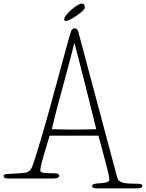

<svg xmlns="http://www.w3.org/2000/svg" viewBox="-70 -992 811 1067"><path d="M401 -950C401 -969 393 -972 382 -972C363 -972 287 -911 287 -886C287 -877 290 -875 295 -875C314 -875 401 -929 401 -950ZM365 -816C361 -830 351 -835 345 -835C335 -835 327 -826 324 -816C283 -681 172 -241 110 -69C101 -45 90 -34 61 -31C51 -30 -2 -26 -30 -25C-43 -25 -50 -20 -50 -14C-50 -4 -39 0 -27 0H225C251 0 259 -8 259 -15C259 -29 238 -29 225 -29C195 -30 154 -27 154 -45C154 -75 187 -174 206 -238H477C486 -202 538 -20 538 5C538 38 442 16 442 41C442 51 449 55 473 55H686C709 55 721 52 721 41C721 29 704 29 685 29C622 29 589 24 582 -3ZM343 -755C382 -609 433 -405 465 -274C424 -273 381 -272 340 -272C299 -272 259 -273 218 -274C245 -396 326 -673 343 -755Z"/></svg>

Font: Life Savers
Style: Regular
Weight: 400
Designer: Pablo Impallari, Rodrigo Fuenzalida, Brenda Gallo
Foundry: Pablo Impallari, Rodrigo Fuenzalida, Brenda Gallo
Version: Version 3.000